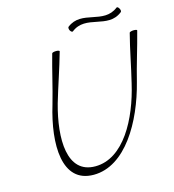

<svg xmlns="http://www.w3.org/2000/svg" viewBox="-140 -1095 1122 1237"><g transform="rotate(-15 421.0 -477.0)"><path d="M440 -902C547 -987 663 -857 770 -942C775 -945 775 -956 769 -966C764 -975 757 -981 752 -978C644 -893 529 -1023 421 -938C417 -935 417 -924 422 -914C427 -905 435 -899 440 -902ZM275 -800C245 -694 222 -587 191 -480C116 -233 119 25 332 25C545 25 691 -233 754 -480C780 -587 815 -694 842 -800C844 -805 835 -808 821 -808C807 -808 794 -804 792 -800C764 -693 745 -586 719 -480C668 -258 546 -25 356 -25C166 -25 164 -258 226 -480C257 -586 295 -693 325 -800C327 -804 317 -808 304 -808C290 -808 277 -805 275 -800Z"/></g></svg>

Font: Nupuram Thin Italic
Style: Regular
Weight: 100
Designer: Santhosh Thottingal (santhosh.thottingal@gmail.com)
Foundry: SMC
Version: Version 1.000